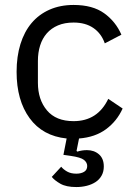

<svg xmlns="http://www.w3.org/2000/svg" viewBox="-20 -548 543 775"><path d="M277 -528Q354 -528 400.5 -494.5Q447 -461 470 -408L403 -373Q389 -413 357 -435Q325 -457 277 -457Q241 -457 214 -445.5Q187 -434 169 -413.5Q151 -393 142 -364.5Q133 -336 133 -302V-214Q133 -146 169.5 -102.5Q206 -59 277 -59Q374 -59 417 -149L475 -110Q452 -59 408 -26.5Q364 6 299 11L289 61L292 64Q311 58 331 58Q360 58 379.5 75Q399 92 399 124Q399 145 390 161Q381 177 365.5 187Q350 197 330 202Q310 207 288 207Q247 207 223.5 193.5Q200 180 189 166L227 125Q236 136 251 144.5Q266 153 288 153Q307 153 319.5 145.5Q332 138 332 122Q332 108 319 97.5Q306 87 264 81L236 77L249 11Q152 1 99.5 -71Q47 -143 47 -258Q47 -320 62.5 -370Q78 -420 107.5 -455Q137 -490 180 -509Q223 -528 277 -528Z"/></svg>

Font: IBM Plex Sans Arabic
Style: Regular
Weight: 400
Designer: Mike Abbink, Paul van der Laan, Pieter van Rosmalen, Wael Morcos, Khajak Apelian
Foundry: Bold Monday
Version: Version 1.005